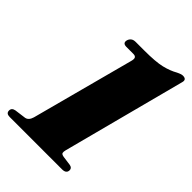

<svg xmlns="http://www.w3.org/2000/svg" viewBox="-224 -808 902 902"><g transform="rotate(45 227.5 -356.5)"><path d="M165 -620.5Q138.5 -620.5 144.5 -644Q147.5 -654.5 155.8 -661.2Q164 -668 179.5 -668H236Q311 -668 350 -677.2Q389 -686.5 418.5 -703.5Q428 -708 435 -710.5Q442 -713 448 -713Q474.5 -713 467 -688L306.5 -75.5Q303.5 -64 305 -56.8Q306.5 -49.5 321.5 -47L369 -40.5Q386 -37 386 -22.5Q386 0 357.5 0H9.5Q-14 0 -14 -19.5Q-14 -37 7 -41L63.5 -48.5Q83.5 -52 91.5 -79.5L226.5 -587Q232 -605.5 228 -613Q224 -620.5 211 -620.5Z"/></g></svg>

Font: Fraunces 72pt S000 Black
Style: Italic
Weight: 900
Italic angle: -16°
Version: Version 1.000; ttfautohint (v1.8.3)